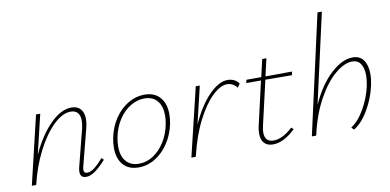

<svg xmlns="http://www.w3.org/2000/svg" viewBox="-69 -916 2290 1127"><g transform="rotate(-10 1076.0 -352.0)"><path d="M484 -77Q448 -37 419.5 -16.5Q391 4 365 4Q330 4 330 -32Q330 -43 333 -56L390 -280Q396 -306 396 -326Q396 -356 382 -372.5Q368 -389 341 -389Q291 -389 237 -336.5Q183 -284 137.5 -195Q92 -106 67 0H41L138 -408H163L107 -173Q157 -282 222 -347Q287 -412 349 -412Q384 -412 403 -391Q422 -370 422 -331Q422 -307 415 -280L358 -59Q355 -47 355 -39Q355 -19 374 -19Q395 -19 417.5 -36Q440 -53 472 -89Z M554 -135Q554 -163 560 -194Q573 -258 606.5 -307.5Q640 -357 686.5 -384.5Q733 -412 784 -412Q844 -412 876.5 -374.5Q909 -337 909 -274Q909 -246 903 -216Q890 -154 857 -104Q824 -54 777.5 -25.5Q731 3 678 3Q619 3 586.5 -34Q554 -71 554 -135ZM877 -216Q883 -245 883 -271Q883 -326 856.5 -358Q830 -390 780 -390Q737 -390 697 -366Q657 -342 627.5 -297.5Q598 -253 586 -195Q580 -165 580 -138Q580 -81 607.5 -49.5Q635 -18 684 -18Q729 -18 769 -44Q809 -70 837.5 -115.5Q866 -161 877 -216Z M1347 -379 1331 -357Q1321 -372 1305 -380Q1289 -388 1272 -388Q1233 -388 1185 -342.5Q1137 -297 1092.5 -210.5Q1048 -124 1020 -7L1018 0H992L1090 -408H1114L1061 -185Q1110 -293 1169 -352.5Q1228 -412 1279 -412Q1323 -412 1347 -379Z M1439 -114Q1433 -90 1433 -72Q1433 -15 1486 -15Q1538 -15 1600 -72L1612 -60Q1542 7 1478 7Q1444 7 1426 -13Q1408 -33 1408 -69Q1408 -93 1413 -113L1473 -375H1385L1390 -394H1478L1502 -498H1527L1503 -394L1662 -395L1657 -374L1499 -375Z M2112 -301Q2112 -270 2104 -233Q2088 -160 2049 -93Q2010 -26 1961 4L1947 -11Q1992 -40 2028 -103.5Q2064 -167 2079 -235Q2086 -274 2086 -297Q2086 -340 2069.5 -366Q2053 -392 2019 -392Q1973 -392 1917.5 -346Q1862 -300 1812.5 -211Q1763 -122 1736 0H1710L1869 -711H1895L1775 -176Q1826 -289 1894.5 -352Q1963 -415 2025 -415Q2069 -415 2090.5 -384Q2112 -353 2112 -301Z"/></g></svg>

Font: Ysabeau Extralight
Style: Italic
Weight: 200
Italic angle: -12°
Designer: Christian Thalmann (Catharsis Fonts)
Version: Version 0.003